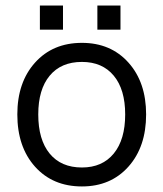

<svg xmlns="http://www.w3.org/2000/svg" viewBox="-20 -668 594 698"><path d="M334 -647.9H418V-560.1H334ZM125 -647.9H209V-560.1H125ZM43 -252Q43 -368.7 107.4 -440.4Q171.9 -512.2 277.8 -512.2Q382.8 -512.2 447 -440.4Q511.2 -368.7 511.2 -252Q511.2 -134.3 447 -62.3Q382.8 9.8 277.8 9.8Q171.9 9.8 107.4 -62Q43 -133.8 43 -252ZM435.1 -252Q435.1 -342.8 393.6 -392.8Q352.1 -442.9 277.8 -442.9Q202.1 -442.9 160.6 -392.8Q119.1 -342.8 119.1 -252Q119.1 -160.2 160.6 -109.6Q202.1 -59.1 277.8 -59.1Q352.1 -59.1 393.6 -109.9Q435.1 -160.6 435.1 -252Z"/></svg>

Font: Overused Grotesk
Style: Regular
Weight: 400
Version: Version 0.002